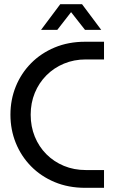

<svg xmlns="http://www.w3.org/2000/svg" viewBox="-20 -900 578 920"><path d="M388.2 0Q307.8 0 242 -27.5Q176.2 -55 128.8 -103.2Q81.4 -151.4 55.7 -214.9Q30 -278.4 30 -350.4Q30 -422.4 55.7 -485.7Q81.4 -549 128.8 -597Q176.2 -645 242 -672.5Q307.8 -700 388.2 -700H478.4V-615.2H391.2Q334.4 -615.2 286.2 -595Q238 -574.8 202.3 -538.9Q166.6 -503 146.8 -454.9Q127 -406.8 127 -350.4Q127 -293.6 146.8 -245.2Q166.6 -196.8 202.3 -161Q238 -125.2 286.2 -105.2Q334.4 -85.2 391.2 -85.2H478.4V0ZM176.8 -757 268.8 -880H373L465 -757H387.2L320.6 -841.8L254.6 -757Z"/></svg>

Font: MuseoModerno Thin
Style: Regular
Weight: 100
Designer: Pablo Cosgaya, Héctor Gatti, Marcela Romero, and the Authors of The MuseoModerno Project.
Foundry: Omnibus-Type Team
Version: Version 1.003